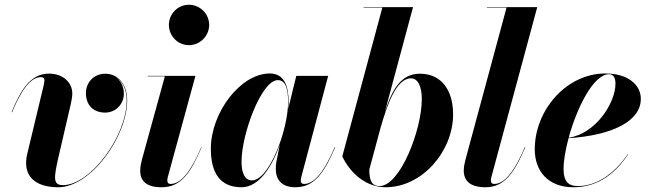

<svg xmlns="http://www.w3.org/2000/svg" viewBox="-20 -780 2746 810"><path d="M227.5 -121 278.5 -340.5C281.5 -354.5 285 -371.5 285 -386C285 -431.5 246 -469.5 186.5 -469.5C105.5 -469.5 64 -392 29 -307L31 -306.5C81 -427.5 121 -454.5 153 -454.5C162.5 -454.5 167.5 -450 167.5 -441.5C167.5 -436.5 165.5 -427 164.5 -421L95 -131C72.5 -37 129 10 225.5 10C363.5 10 516.5 -204 516.5 -356.5C516.5 -420 481.5 -469 423.5 -469C376.5 -469 342.5 -432.5 342.5 -387C342.5 -337 373.5 -305 423.5 -305C467.5 -305 502.5 -340 502.5 -384.5C502.5 -417 487.5 -444 463.5 -458C496 -441 514.5 -402.5 514.5 -356.5C514.5 -204 360.5 1 246 1C204 1 205.5 -25.5 227.5 -121Z M692.5 -675C692.5 -629.5 729 -589.5 777 -589.5C825 -589.5 862.5 -629.5 862.5 -675C862.5 -720.5 825 -760 777 -760C729 -760 692.5 -720.5 692.5 -675ZM830.5 -159 829 -159.5C774.5 -31.5 732.5 -4 699 -4C689.5 -4 686 -10 686 -18C686 -22.5 686 -27.5 688 -33.5L804.5 -460H603V-458H675.5L579 -107.5C576 -96.5 571.5 -77.5 571.5 -60C571.5 -17 597 10 661.5 10C743 10 783.5 -49 830.5 -159Z M1197.5 -350C1197.5 -412.5 1182 -470 1118 -470C995 -470 869.5 -305.5 869.5 -152.5C869.5 -52.5 907 10 999 10C1073 10 1127.5 -77 1160.5 -169.5L1160 -168L1146 -97.5C1144.5 -90.5 1143.5 -81 1143.5 -67C1143.5 -22 1168.5 10 1226 10C1305 10 1347 -49 1394 -159L1392 -159.5C1338 -31.5 1295 -4 1262.5 -4C1253 -4 1249 -9.5 1249 -17.5C1249 -22 1249.5 -27 1251 -33L1364.5 -460H1230L1195.5 -319.5C1197 -330.5 1197.5 -341 1197.5 -350ZM1195.5 -351.5C1195.5 -228.5 1114.5 -19 1043 -19C1015 -19 999 -46 999 -98C999 -215.5 1083.5 -442 1152 -442C1185 -442 1195.5 -404.5 1195.5 -351.5Z M1593 -748 1424 -120C1459 -47 1526 10 1607 10C1761 10 1891.5 -141.5 1891.5 -297.5C1891.5 -400.5 1841.5 -469 1752 -469C1674.5 -469 1636.5 -409 1603.5 -307.5L1722.5 -750H1514V-748ZM1538 -64.5 1585.5 -241C1613.5 -339 1652.5 -449.5 1713.5 -449.5C1744 -449.5 1759.5 -414.5 1759.5 -361.5C1759.5 -232.5 1668 5 1581 5C1545 5 1538 -25 1538 -64.5Z M2196 -159 2194 -159.5C2140 -31.5 2097 -4 2064.5 -4C2055 -4 2051 -9.5 2051 -17.5C2051 -22 2051.5 -27 2053 -33L2246.5 -750H2034V-748H2117L1944 -107.5C1941.5 -97.5 1936.5 -79.5 1936.5 -60C1936.5 -17.5 1963.5 10 2028 10C2107 10 2149 -49 2196 -159Z M2357.5 -67C2357.5 -101.5 2365.5 -148 2378.5 -197C2562 -209 2683.5 -268 2683.5 -363C2683.5 -423 2628.5 -470 2534 -470C2368.5 -470 2236 -314.5 2236 -150C2236 -60 2290.5 10 2399 10C2510.5 10 2583.5 -58.5 2630 -129.5L2628.5 -130C2571 -44.5 2494.5 5 2418 5C2381.5 5 2357.5 -11 2357.5 -67ZM2549.5 -467C2570.5 -467 2576.5 -447.5 2576.5 -427C2576.5 -346.5 2494 -216 2379 -199C2413.5 -325 2483.5 -467 2549.5 -467Z"/></svg>

Font: Bodoni* 96pt
Style: Bold Italic
Weight: 700
Italic angle: -13°
Version: Version 2.3